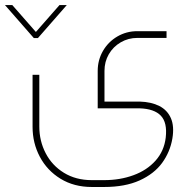

<svg xmlns="http://www.w3.org/2000/svg" viewBox="-51 -474 770 754"><path d="M497.8 -75.1H359.3V-195.6Q359.3 -231.6 376.3 -261Q393.4 -290.5 423.1 -307.8Q452.8 -325.1 488.3 -325.1H603V-351.6H488.3Q445.6 -351.6 409.8 -330.7Q374.1 -309.8 353.4 -274.1Q332.7 -238.3 332.7 -195.6V-48.6H496.9Q554.9 -46.8 580.7 -19.6Q606.6 7.6 599.8 66.5Q593.5 119.2 559.8 156.9Q526.1 194.7 473.2 214Q420.4 233.4 358.4 233.4H309.4Q246.9 233.4 200.1 204.6Q153.3 175.8 128.4 127.7Q103.4 79.6 103.4 22.9V-180.3H76.9V24.3Q76.9 87.7 105.4 141.6Q134 195.6 186.8 228Q239.7 260.3 309.4 260.3H358.4Q440.2 260.3 497.3 234.5Q554.4 208.6 585.7 165.7Q616.9 122.8 625.9 70.1Q634 22 620.1 -9.9Q606.1 -41.8 574.6 -57.8Q543.2 -73.7 497.8 -75.1ZM211.3 -454.1H182.6L89.9 -348.5L-2.7 -454.1H-31.5L81.8 -324.6H98Z"/></svg>

Font: Arad-VF Thin Dots1
Style: Regular
Weight: 100
Designer: Mohammad Darvishi
Version: Version 1.000;August 30, 2024;FontCreator 15.0.0.2992 64-bit